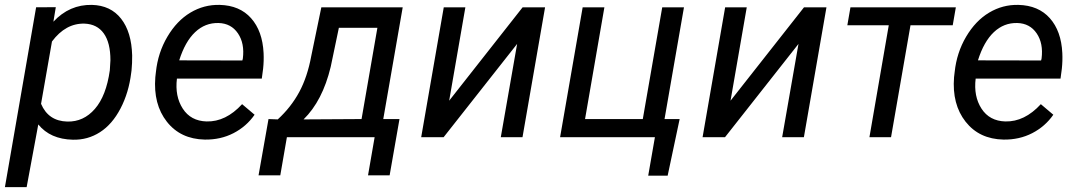

<svg xmlns="http://www.w3.org/2000/svg" viewBox="-40 -558 4377 781"><path d="M0 0ZM493.7 -261.7Q483.9 -181.2 450.2 -116.7Q416.5 -52.2 366.7 -20.3Q316.9 11.7 256.3 10.3Q164.6 8.3 115.7 -51.8L68.4 203.1H-20L106.9 -528.3L187 -528.8L177.2 -469.7Q242.7 -540 334 -538.1Q410.2 -536.1 452.6 -481.9Q495.1 -427.7 497.6 -332.5Q498 -301.3 495.1 -272ZM406.7 -272 409.2 -313Q409.2 -384.3 382.1 -422.1Q355 -460 303.7 -461.9Q227.1 -463.9 171.4 -389.2L127 -135.7Q156.7 -65.4 233.9 -63.5Q299.8 -62 345.9 -115Q392.1 -168 406.7 -272Z M583 0ZM793 9.8Q694.3 7.8 638.7 -63Q583 -133.8 591.8 -244.1L594.2 -265.1Q602.5 -343.8 640.9 -408.7Q679.2 -473.6 734.4 -506.6Q789.6 -539.6 853.5 -538.1Q935.1 -536.1 981.4 -483.9Q1027.8 -431.6 1032.2 -342.3Q1033.7 -310.5 1030.3 -278.8L1024.9 -238.3H679.7Q670.9 -166.5 703.4 -116.2Q735.8 -65.9 800.3 -64Q878.4 -62 944.8 -134.3L995.6 -91.3Q962.4 -43.5 909.9 -16.4Q857.4 10.7 793 9.8ZM849.1 -464.4Q794.4 -465.8 753.7 -427.2Q712.9 -388.7 689 -312.5L945.8 -312L947.8 -319.8Q955.6 -381.3 928 -422.1Q900.4 -462.9 849.1 -464.4Z M1089.8 -72.3Q1144 -122.1 1177.2 -183.6Q1210.4 -245.1 1226.1 -330.1L1267.1 -528.3H1598.1L1519 -73.7H1585L1544.9 155.3H1457L1483.9 0H1127L1100.1 155.3H1011.7L1052.2 -73.7ZM1194.8 -72.3 1430.7 -73.7 1495.1 -444.8H1338.4L1305.2 -286.1Q1272 -147.9 1194.8 -72.3Z M2085.9 -528.3H2177.2L2085.4 0H1997.1L2063.5 -379.4L1764.6 0H1673.3L1765.1 -528.3H1853L1787.1 -148.4Z M2330.1 -528.3H2418.5L2339.8 -73.7H2574.7L2653.8 -528.3H2742.2L2663.1 -73.7H2724.6L2675.8 156.7H2596.7L2624 0H2238.3Z M3230.5 -528.3H3321.8L3230 0H3141.6L3208 -379.4L2909.2 0H2817.9L2909.7 -528.3H2997.6L2931.6 -148.4Z M3835.4 -455.1H3663.6L3584.5 0H3496.6L3575.2 -455.1H3406.7L3419.4 -528.3H3848.1Z M3832 0ZM4042 9.8Q3943.4 7.8 3887.7 -63Q3832 -133.8 3840.8 -244.1L3843.3 -265.1Q3851.6 -343.8 3889.9 -408.7Q3928.2 -473.6 3983.4 -506.6Q4038.6 -539.6 4102.5 -538.1Q4184.1 -536.1 4230.5 -483.9Q4276.9 -431.6 4281.2 -342.3Q4282.7 -310.5 4279.3 -278.8L4273.9 -238.3H3928.7Q3919.9 -166.5 3952.4 -116.2Q3984.9 -65.9 4049.3 -64Q4127.4 -62 4193.8 -134.3L4244.6 -91.3Q4211.4 -43.5 4158.9 -16.4Q4106.4 10.7 4042 9.8ZM4098.1 -464.4Q4043.5 -465.8 4002.7 -427.2Q3961.9 -388.7 3938 -312.5L4194.8 -312L4196.8 -319.8Q4204.6 -381.3 4177 -422.1Q4149.4 -462.9 4098.1 -464.4Z"/></svg>

Font: Roboto
Style: Italic
Weight: 400
Italic angle: -12°
Designer: Google
Version: Version 2.134; 2016; ttfautohint (v1.6)